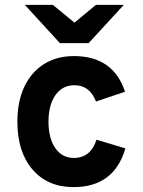

<svg xmlns="http://www.w3.org/2000/svg" viewBox="-20 -752 582 784"><path d="M280.5 12Q174.5 12 112.8 -59.8Q51 -131.5 51 -255Q51 -337.5 79.2 -397.5Q107.5 -457.5 159.5 -490.2Q211.5 -523 282 -523Q442.5 -523 490.5 -377.5L372 -337.5Q346.5 -404 284 -404Q235 -404 206.5 -363.8Q178 -323.5 178 -255Q178 -187 206 -147Q234 -107 281.5 -107Q350 -107 374 -181.5L492 -146Q446 12 280.5 12ZM224.5 -576 81.5 -732H196L284 -659.5L371.5 -732H485.5L342 -576Z"/></svg>

Font: Overpass
Style: Bold
Weight: 700
Designer: Delve Withrington, Dave Bailey, Thomas Jockin
Foundry: Delve Fonts LLC
Version: Version 4.000; ttfautohint (v1.8.3)